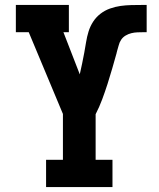

<svg xmlns="http://www.w3.org/2000/svg" viewBox="-20 -755 640 775"><path d="M166 0V-110H234V-295L96 -625H44V-735H258V-625H236L302 -455Q307 -477 311.5 -498.5Q316 -520 320 -541.5Q324 -563 327.5 -585Q331 -607 337.5 -628Q344 -649 356 -667.5Q368 -686 385.5 -699.5Q403 -713 424 -720.5Q445 -728 466.5 -731Q488 -734 510 -734.5Q532 -735 554 -735Q559 -735 563 -735Q567 -735 572 -735V-625Q569 -625 565.5 -625Q562 -625 559 -625Q547 -625 534.5 -624.5Q522 -624 510 -621Q498 -618 487 -611.5Q476 -605 469 -594.5Q462 -584 459 -571.5Q456 -559 452 -547Q452 -546 452 -545.5Q452 -545 451 -544V-542Q442 -510 433 -478.5Q424 -447 414 -416Q404 -385 392.5 -354Q381 -323 366 -294V-110H434V0Z"/></svg>

Font: Iosevka Slab XBdEx
Style: Regular
Weight: 800
Width: 7
Monospace: yes
Designer: Belleve Invis
Foundry: Belleve Invis
Version: Version 11.1.0; ttfautohint (v1.8.3)